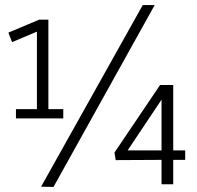

<svg xmlns="http://www.w3.org/2000/svg" viewBox="-20 -738 789 769"><path d="M673.8 0V-97.7H721.7V-135.7H673.8V-397.5H621.1L438.5 -127L443.4 -96.7L627 -97.7V0ZM194.3 10.7 599.6 -717.8H551.8L144.5 9.8ZM28.3 -569.3 127.9 -611.3V-300.8H43.9V-263.7H233.4V-300.8H173.8V-659.2H136.7L13.7 -607.4ZM627 -135.7H491.2L627 -338.9Z"/></svg>

Font: Yaldevi Colombo Light
Style: Regular
Weight: 300
Designer: Sol Matas, Denzil Rajitha, Kosala Senevirathne and Pathum Egodawatta
Foundry: Mooniak
Version: Version 1.020 ; ttfautohint (v1.6)